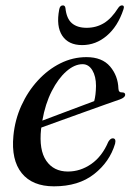

<svg xmlns="http://www.w3.org/2000/svg" viewBox="-20 -664 480 694"><path d="M396 -144.5Q376.5 -79 320.2 -34.8Q264 9.5 175 9.5Q97 9.5 58.5 -38.2Q20 -86 28.5 -173.5Q34 -231 57.2 -282.2Q80.5 -333.5 116.8 -373Q153 -412.5 198 -435Q243 -457.5 292.5 -457.5Q349 -457.5 377.8 -423.8Q406.5 -390 408 -344Q408.5 -329 421.5 -330Q432 -330 432.5 -322Q432.5 -311.5 413 -304.5Q398 -299.5 363.5 -287.2Q329 -275 286.2 -259.5Q243.5 -244 201.5 -229Q159.5 -214 129.5 -203Q129 -200.5 128.5 -197.5Q120.5 -122 147.2 -83Q174 -44 225.5 -44Q270.5 -44 309.8 -71.2Q349 -98.5 371.5 -151.5Q379.5 -164.5 388 -164Q400.5 -163.5 396 -144.5ZM278.5 -432Q249.5 -432 220 -406.2Q190.5 -380.5 167 -334.5Q143.5 -288.5 133 -228Q161 -238.5 196 -251.8Q231 -265 264.5 -277.5Q298 -290 320.5 -298.5Q326.5 -320 327 -353.5Q327 -388 313.8 -410Q300.5 -432 278.5 -432ZM293 -563.5Q328 -563.5 355.8 -580.5Q383.5 -597.5 407 -635Q413.5 -644.5 420.5 -644.5Q431.5 -644.5 426 -629.5Q406 -569 366.2 -535Q326.5 -501 277 -501Q227.5 -501 205 -535Q182.5 -569 194 -629.5Q196.5 -644.5 207.5 -644.5Q215 -644.5 216.5 -635Q220.5 -596.5 240 -580Q259.5 -563.5 293 -563.5Z"/></svg>

Font: Fraunces 72pt
Style: Italic
Weight: 400
Italic angle: -16°
Version: Version 1.000;[b76b70a41]